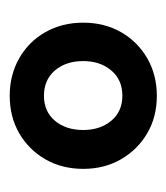

<svg xmlns="http://www.w3.org/2000/svg" viewBox="8 -694 358 415"><g transform="rotate(90 187.5 -487.0)"><path d="M29.5 -487.5Q29.5 -533 50 -569Q70.5 -605 106.5 -625.8Q142.5 -646.5 187.5 -646.5Q233 -646.5 268.5 -625.8Q304 -605 324.8 -569Q345.5 -533 345.5 -487.5Q345.5 -441.5 324.8 -405.5Q304 -369.5 268.5 -349Q233 -328.5 187.5 -328.5Q142.5 -328.5 106.5 -349Q70.5 -369.5 50 -405.5Q29.5 -441.5 29.5 -487.5ZM112.5 -487.5Q112.5 -450 132.8 -426.2Q153 -402.5 187.5 -402.5Q221.5 -402.5 241.5 -426.2Q261.5 -450 261.5 -487.5Q261.5 -524 241.5 -548Q221.5 -572 187.5 -572Q153 -572 132.8 -548Q112.5 -524 112.5 -487.5Z"/></g></svg>

Font: Signika Negative Light Medium
Style: Regular
Weight: 500
Version: Version 2.001